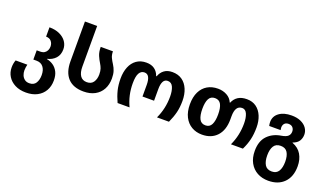

<svg xmlns="http://www.w3.org/2000/svg" viewBox="-90 -1370 3774 2230"><g transform="rotate(20 1797.0 -255.0)"><path d="M291 250Q212 250 155 220.5Q98 191 67.5 141.5Q37 92 37 31Q37 4 41.5 -19Q46 -42 53 -60H198Q194 -45 191 -25Q188 -5 188 13Q188 44 199 71.5Q210 99 233 117Q256 135 291 135Q347 135 371.5 95.5Q396 56 396 -2Q396 -66 366.5 -103Q337 -140 283 -140H243V-254H283Q319 -254 339.5 -268Q360 -282 369.5 -304Q379 -326 379 -349Q379 -387 356.5 -414Q334 -441 291 -441V-556Q364 -556 418 -531Q472 -506 501 -464Q530 -422 530 -370Q530 -302 491.5 -259.5Q453 -217 389 -202V-199Q432 -191 468.5 -166.5Q505 -142 527.5 -99Q550 -56 550 7Q550 80 518.5 134.5Q487 189 429 219.5Q371 250 291 250Z M916 10Q787 10 721 -62Q655 -134 655 -267V-760H806V-257Q806 -185 833 -145Q860 -105 915 -105Q970 -105 996 -143.5Q1022 -182 1022 -239Q1022 -282 1012 -310Q1002 -338 987 -362Q965 -397 946.5 -440Q928 -483 928 -546H1079Q1079 -501 1094.5 -468.5Q1110 -436 1131 -404Q1152 -371 1164 -334Q1176 -297 1176 -245Q1176 -168 1144.5 -110.5Q1113 -53 1054.5 -21.5Q996 10 916 10Z M1335 0Q1302 -72 1286 -136.5Q1270 -201 1270 -281Q1270 -361 1295.5 -423.5Q1321 -486 1370.5 -521Q1420 -556 1491 -556Q1553 -556 1592.5 -527Q1632 -498 1649 -447H1655Q1673 -498 1712.5 -527Q1752 -556 1812 -556Q1884 -556 1933.5 -521Q1983 -486 2009 -423.5Q2035 -361 2035 -281Q2035 -201 2019 -136.5Q2003 -72 1970 0H1822Q1853 -66 1868 -135.5Q1883 -205 1883 -278Q1883 -348 1863 -394.5Q1843 -441 1796 -441Q1759 -441 1741.5 -408Q1724 -375 1724 -314V-170H1581V-314Q1581 -374 1563.5 -407.5Q1546 -441 1508 -441Q1467 -441 1444.5 -402Q1422 -363 1422 -276Q1422 -202 1437 -134Q1452 -66 1483 0Z M2379 10Q2307 10 2250.5 -23Q2194 -56 2161.5 -119.5Q2129 -183 2129 -274Q2129 -365 2160 -428Q2191 -491 2246.5 -523.5Q2302 -556 2376 -556Q2437 -556 2486.5 -529Q2536 -502 2557 -451H2562Q2583 -502 2625 -529Q2667 -556 2733 -556Q2802 -556 2850 -521Q2898 -486 2923.5 -424.5Q2949 -363 2949 -285Q2949 -202 2933 -134.5Q2917 -67 2884 0H2736Q2767 -66 2782 -135.5Q2797 -205 2797 -278Q2797 -348 2777.5 -394.5Q2758 -441 2716 -441Q2631 -441 2631 -307V-270Q2631 -137 2563.5 -63.5Q2496 10 2379 10ZM2381 -105Q2433 -105 2455.5 -149.5Q2478 -194 2478 -274Q2478 -355 2455.5 -398Q2433 -441 2380 -441Q2328 -441 2305.5 -398Q2283 -355 2283 -274Q2283 -194 2305.5 -149.5Q2328 -105 2381 -105Z M3286 250Q3209 250 3149.5 217.5Q3090 185 3056 123.5Q3022 62 3022 -24Q3022 -145 3086 -211.5Q3150 -278 3253 -294Q3308 -303 3331.5 -324.5Q3355 -346 3355 -382Q3355 -412 3337 -432Q3319 -452 3286 -452Q3253 -452 3235.5 -433Q3218 -414 3218 -382Q3218 -370 3222 -352H3081Q3075 -377 3075 -400Q3075 -471 3132.5 -513.5Q3190 -556 3286 -556Q3352 -556 3400 -534.5Q3448 -513 3473.5 -476.5Q3499 -440 3499 -396Q3499 -353 3477.5 -318Q3456 -283 3402 -264V-261Q3479 -232 3515.5 -170Q3552 -108 3552 -24Q3552 105 3480.5 177.5Q3409 250 3286 250ZM3288 135Q3346 135 3372 92Q3398 49 3398 -24Q3398 -97 3372 -139Q3346 -181 3287 -181Q3228 -181 3202 -139Q3176 -97 3176 -24Q3176 49 3202 92Q3228 135 3288 135Z"/></g></svg>

Font: Noto Sans Georgian Bold
Style: Regular
Weight: 700
Designer: Monotype Design Team, Akaki Razmadze
Foundry: Google LLC
Version: Version 2.005; ttfautohint (v1.8.4.7-5d5b)